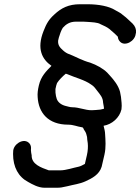

<svg xmlns="http://www.w3.org/2000/svg" viewBox="-20 -675 661 904"><path d="M320.2 -170C309.3 -170 298.2 -174.2 289.6 -176C269.8 -180.6 253.4 -192.4 247.3 -209L243.5 -223C241.5 -232.4 240.4 -244.7 241.1 -256L245 -273C245.8 -276.3 247 -280 248.6 -284C257.9 -298.8 276.3 -317.1 289.7 -328C291.6 -327.3 293.8 -326.7 296.3 -326C334 -309.4 378.8 -299 409 -277C422.4 -269.4 430.7 -256.5 439.6 -245C451 -230.1 464.9 -215.5 465.3 -192C466.7 -181.6 469.4 -173.1 469.6 -163C462.5 -161 456.9 -159.7 452.7 -159L430.2 -157C423.4 -156.3 417.2 -156 411.5 -156C379.8 -156 352.6 -170 320.2 -170ZM163 -273C158.1 -251.8 155.9 -235.8 157.3 -218C161.4 -144.3 206.4 -88 301.3 -88C325.7 -88 343.4 -79.1 364.5 -76C372.4 -76 372.3 -69.7 375 -65L380.9 -56C383.3 -52 385.1 -48 386.2 -44L389.9 -30C390.2 -25.3 390.5 -21 390.9 -17L393.2 -1C394.9 15.3 393.7 35.9 389.3 55L379.6 97C378.8 97.7 378 98 377.4 98C370.9 101.7 358.2 108.4 349.6 110C326.8 114.4 290.5 127 264.7 127H209.7C174.1 114.2 127.7 98.8 129.1 56C127.3 46.9 126.2 42.8 125.6 32L126.1 21C125.9 10.3 121.7 1.8 113.5 -4.5C87.1 -24.9 41.4 5.4 42 39L41.5 50C41.4 111.6 66.7 158.1 113 182C131.7 192.6 160.5 209 189.7 209H245.7C266.4 209 271.8 207.3 296.4 202C328.8 193.5 354.1 191.4 381.7 179C413 164.9 447.4 147.2 458.6 110L471.8 53C479.9 17.8 476.4 -16.3 474.9 -43C474.7 -57.2 471.2 -67.8 467.9 -82L468.2 -83C506.9 -89.2 542.8 -120.4 551.9 -160C555 -183.8 551 -198.8 549.6 -219L545.1 -243C537.1 -272.7 516.9 -297.9 497.6 -319L484.9 -333C464.6 -352.9 435.7 -368.8 404.7 -380C368.2 -389.7 339.6 -406.3 308.7 -419C296.2 -422.3 284.4 -430.7 276.6 -438C264 -449.8 251.7 -460.6 253.7 -484L257 -498C262.5 -515.3 267.1 -530.5 275.6 -544C290.9 -561.1 309.1 -573 337.3 -573H373.3C377.9 -573 383.9 -572.7 391.1 -572C412.5 -570.3 439.9 -569.9 453.5 -561C468 -554.6 483.7 -547.5 494.4 -539C507 -528.3 524 -513.9 534.9 -502C535.4 -492.7 539.1 -484.7 545.9 -478C568.9 -455.3 615.1 -481.1 618.9 -515L620.3 -521C622 -537 616.6 -551.3 604.2 -564C589.9 -576.5 588.2 -579.9 572.9 -593L557.7 -605C547.1 -615.3 536.6 -618.4 522.8 -627C493.4 -645.7 444.3 -655 392.2 -655H356.2C303.3 -655 268.5 -637.4 236.1 -607C210.2 -583.7 198.5 -563.8 185.1 -529C151.6 -444.6 178.6 -395.4 222.3 -365C197.4 -339.6 172.9 -315.9 163 -273Z"/></svg>

Font: HoneyBee
Style: BdIt
Weight: 700
Foundry: Cannot Into Space Fonts
Version: Version 0.89